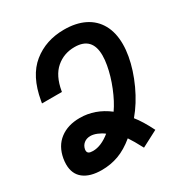

<svg xmlns="http://www.w3.org/2000/svg" viewBox="-171 -853 941 990"><g transform="rotate(-30 300.0 -358.0)"><path d="M353.5 -75Q304.5 -34.5 257 -17.2Q209.5 0 157 0Q87.5 0 49.2 -30Q11 -60 11 -117Q11 -133 14 -151Q26 -218.5 72.8 -254.2Q119.5 -290 191 -290Q281.5 -290 359 -230.5Q389 -273.5 413.8 -334.8Q438.5 -396 449 -454.5Q454.5 -485 454.5 -511Q454.5 -620 350.5 -620Q286.5 -620 240.5 -580.2Q194.5 -540.5 180 -457.5L179 -452H60.5L63 -466.5Q86.5 -601 163.2 -663Q240 -725 348.5 -725Q419 -725 469.8 -699.8Q520.5 -674.5 547.5 -626Q574.5 -577.5 574.5 -509Q574.5 -475 568 -439Q555 -365 518.8 -286.2Q482.5 -207.5 433 -149Q465 -109.5 498.5 -42L402 8.5Q373 -46.5 353.5 -75ZM269 -151.5Q251.5 -165 230.5 -173.5Q209.5 -182 192 -182Q169 -182 153.5 -169.5Q138 -157 134 -136Q133.5 -133.5 133.5 -129.5Q133.5 -118.5 141.2 -113.2Q149 -108 166.5 -108Q215 -108 269 -151.5Z"/></g></svg>

Font: JuliaMono BoldItalic
Style: Regular
Weight: 700
Italic angle: -9°
Monospace: yes
Designer: cormullion
Foundry: corm
Version: Version 0.049; ttfautohint (v1.8.4)